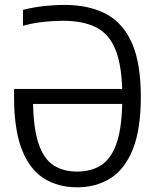

<svg xmlns="http://www.w3.org/2000/svg" viewBox="-20 -770 650 799"><path d="M301 9.5Q221 9.5 162 -28Q103 -65.5 70.8 -148.2Q38.5 -231 38.5 -367.5V-400H488.5Q485 -509.5 457.2 -571.2Q429.5 -633 376 -658.2Q322.5 -683.5 241 -683.5Q202.5 -683.5 159.2 -678.8Q116 -674 75.5 -662.5V-729Q117.5 -739.5 161 -744.5Q204.5 -749.5 248 -749.5Q351.5 -749.5 422.2 -711.5Q493 -673.5 529.5 -589.8Q566 -506 566 -367.5Q566 -231.5 532.8 -148.8Q499.5 -66 439.8 -28.2Q380 9.5 301 9.5ZM301 -56Q358 -56 399 -81.2Q440 -106.5 463 -167.8Q486 -229 488.5 -337.5H117.5Q120 -230 141.8 -168.5Q163.5 -107 203.8 -81.5Q244 -56 301 -56Z"/></svg>

Font: Encode Sans Cnd
Style: Regular
Weight: 400
Width: 3
Designer: Multiple Designers
Foundry: Impallari Type
Version: Version 3.002; ttfautohint (v1.8.3) -l 8 -r 50 -G 200 -x 14 